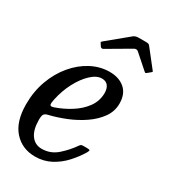

<svg xmlns="http://www.w3.org/2000/svg" viewBox="-193 -835 827 936"><g transform="rotate(30 220.0 -367.0)"><path d="M-7.5 -190Q-7.5 -262 15.2 -324Q38 -386 77 -432.2Q116 -478.5 165.2 -504.2Q214.5 -530 268 -530Q320.5 -530 353 -501.8Q385.5 -473.5 385.5 -419.5Q385.5 -375.5 359.8 -339.5Q334 -303.5 293 -275.5Q252 -247.5 204.5 -228.2Q157 -209 113 -198.5Q96.5 -195 90.5 -187Q84.5 -179 84.5 -155Q84.5 -99.5 106.5 -69.2Q128.5 -39 166.5 -39Q215.5 -39 252.8 -71.8Q290 -104.5 317 -144Q321 -150 325.2 -151.5Q329.5 -153 340.5 -153H355Q369 -153 371.8 -150.2Q374.5 -147.5 368 -136Q346 -99 315.2 -65.5Q284.5 -32 244.8 -11Q205 10 157 10Q84 10 38.2 -41.2Q-7.5 -92.5 -7.5 -190ZM117 -244Q162.5 -259.5 203.8 -285.5Q245 -311.5 270.8 -347Q296.5 -382.5 297 -427Q297 -453 285.5 -468Q274 -483 251 -483Q221.5 -483 190.8 -454.2Q160 -425.5 135.5 -379Q111 -332.5 99.5 -278Q95 -258 96.5 -248Q98 -238 117 -244ZM167.5 -615 160 -627Q155.5 -632.5 156.2 -634.5Q157 -636.5 163.5 -642L277.5 -736Q288 -744.5 305.5 -744.5H348Q358 -744.5 362 -742.5Q366 -740.5 369.5 -736L445 -640Q448 -636.5 448 -635Q448 -633.5 443 -629.5L428.5 -617.5Q422 -612 420 -612.2Q418 -612.5 412.5 -617L335.5 -685Q324.5 -694.5 310.5 -685.5L185 -612Q175 -605.5 167.5 -615Z"/></g></svg>

Font: Besley* Narrow
Style: Italic
Weight: 400
Width: 4
Italic angle: -13°
Designer: Owen Earl
Foundry: indestructible type*
Version: Version 3.000; ttfautohint (v1.8.3)